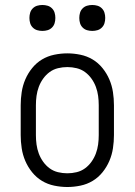

<svg xmlns="http://www.w3.org/2000/svg" viewBox="-20 -742 540 770"><path d="M250 8Q224 8 197.5 2.5Q171 -3 148.5 -16.5Q126 -30 109 -51Q92 -72 81.5 -96.5Q71 -121 67 -147.5Q63 -174 63 -200V-320Q63 -346 67 -372.5Q71 -399 81.5 -423.5Q92 -448 109 -469Q126 -490 148.5 -503.5Q171 -517 197.5 -522.5Q224 -528 250 -528Q276 -528 302.5 -522.5Q329 -517 351.5 -503.5Q374 -490 391 -469Q408 -448 418.5 -423.5Q429 -399 433 -372.5Q437 -346 437 -320V-200Q437 -174 433 -147.5Q429 -121 418.5 -96.5Q408 -72 391 -51Q374 -30 351.5 -16.5Q329 -3 302.5 2.5Q276 8 250 8ZM250 -47Q269 -47 287.5 -51.5Q306 -56 321 -67Q336 -78 347 -93.5Q358 -109 364.5 -126.5Q371 -144 373.5 -162.5Q376 -181 376 -200V-320Q376 -339 373.5 -357.5Q371 -376 364.5 -393.5Q358 -411 347 -426.5Q336 -442 321 -453Q306 -464 287.5 -468.5Q269 -473 250 -473Q231 -473 212.5 -468.5Q194 -464 179 -453Q164 -442 153 -426.5Q142 -411 135.5 -393.5Q129 -376 126.5 -357.5Q124 -339 124 -320V-200Q124 -181 126.5 -162.5Q129 -144 135.5 -126.5Q142 -109 153 -93.5Q164 -78 179 -67Q194 -56 212.5 -51.5Q231 -47 250 -47ZM350 -618Q339 -618 329 -621Q319 -624 311.5 -631.5Q304 -639 301 -649Q298 -659 298 -670Q298 -681 301 -691Q304 -701 311.5 -708.5Q319 -716 329 -719Q339 -722 350 -722Q361 -722 371 -719Q381 -716 388.5 -708.5Q396 -701 399 -691Q402 -681 402 -670Q402 -659 399 -649Q396 -639 388.5 -631.5Q381 -624 371 -621Q361 -618 350 -618ZM150 -618Q139 -618 129 -621Q119 -624 111.5 -631.5Q104 -639 101 -649Q98 -659 98 -670Q98 -681 101 -691Q104 -701 111.5 -708.5Q119 -716 129 -719Q139 -722 150 -722Q161 -722 171 -719Q181 -716 188.5 -708.5Q196 -701 199 -691Q202 -681 202 -670Q202 -659 199 -649Q196 -639 188.5 -631.5Q181 -624 171 -621Q161 -618 150 -618Z"/></svg>

Font: Iosevka Curly Slab Light
Style: Regular
Weight: 300
Monospace: yes
Designer: Belleve Invis
Foundry: Belleve Invis
Version: Version 22.1.2; ttfautohint (v1.8.4)